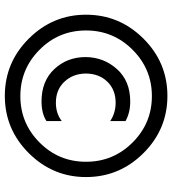

<svg xmlns="http://www.w3.org/2000/svg" viewBox="22 -744 731 816"><g transform="rotate(90 388.0 -336.5)"><path d="M495 -168Q463 -147 411 -147Q325 -147 274 -201.5Q223 -256 223 -335Q224 -412 274.5 -468Q325 -524 412 -524Q459 -524 495 -504V-439Q460 -462 417 -462Q362 -462 327.5 -426.5Q293 -391 293 -334Q294 -280 328 -244Q362 -208 417 -208Q463 -208 495 -233ZM733 -336Q733 -195 631.5 -93Q530 9 388 9Q246 9 144.5 -93Q43 -195 43 -336Q43 -478 144.5 -580Q246 -682 388 -682Q530 -682 631.5 -580Q733 -478 733 -336ZM192 -534Q110 -452 110 -336Q110 -220 192 -138.5Q274 -57 389 -57Q504 -57 586 -138.5Q668 -220 668 -336Q668 -452 586 -534Q504 -616 389 -616Q274 -616 192 -534Z"/></g></svg>

Font: Hind Guntur
Style: Regular
Weight: 400
Designer: Manushi Parikh, Hitesh Malaviya
Foundry: Indian Type Foundry
Version: Version 1.002;PS 1.0;hotconv 1.0.86;makeotf.lib2.5.63406; tt